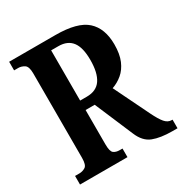

<svg xmlns="http://www.w3.org/2000/svg" viewBox="-166 -841 922 967"><g transform="rotate(-30 294.5 -357.0)"><path d="M22 0V-50H47Q66 -50 82 -60Q98 -70 98 -111V-602Q98 -643 81 -653.5Q64 -664 47 -664H22V-714H291Q419 -714 472 -666Q525 -618 525 -525Q525 -469 509 -431.5Q493 -394 466 -371.5Q439 -349 407 -338L507 -133Q528 -90 545 -70Q562 -50 584 -50H589V0H560Q491 0 447.5 -17Q404 -34 381 -90L287 -311H234V-111Q234 -70 247 -60Q260 -50 282 -50H298V0ZM273 -366Q329 -366 355 -404.5Q381 -443 381 -518Q381 -590 355 -624Q329 -658 276 -658H234V-366Z"/></g></svg>

Font: Noto Serif ExtraCondensed
Style: Bold
Weight: 700
Width: 2
Designer: Monotype Design Team
Foundry: Monotype Imaging Inc.
Version: Version 2.014; ttfautohint (v1.8.4.7-5d5b)